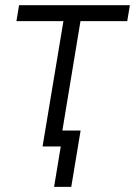

<svg xmlns="http://www.w3.org/2000/svg" viewBox="-20 -566 522 742"><path d="M144.5 0 225.1 -484.4H43.5L53.7 -545.9H481.9L471.7 -484.4H291L210.9 0ZM189 156.2 214.8 0H172.9L183.1 -61.5H291.5L255.4 156.2Z"/></svg>

Font: Inter Light
Style: Italic
Weight: 300
Italic angle: -9.3988°
Designer: Rasmus Andersson
Foundry: rsms
Version: Version 4.001;git-66647c0bb